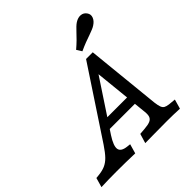

<svg xmlns="http://www.w3.org/2000/svg" viewBox="-274 -924 1080 1080"><g transform="rotate(-45 266.5 -383.5)"><path d="M189.5 -58.9 210.5 -56.5 194.4 0Q118.5 -2.4 51.6 -2.4Q-17.7 -2.4 -74.2 0L-58.1 -56.5L-41.9 -58.1Q-8.1 -61.3 14.5 -71Q37.1 -80.6 57.3 -101.2Q77.4 -121.8 103.2 -160.5L374.2 -571H427.4L472.6 -125.8Q475.8 -100.8 480.6 -87.5Q485.5 -74.2 495.2 -68.5Q504.8 -62.9 523.4 -60.5L566.1 -56.5L550 0Q494.4 -2.4 450 -2.4H448.4H444.4Q371 -2.4 336.3 -1.6Q305.6 -1.6 275 -0.8L291.9 -57.3L330.6 -60.5Q359.7 -62.9 374.6 -69.4Q389.5 -75.8 394.8 -89.1Q400 -102.4 397.6 -125.8L361.3 -479L383.1 -491.1L170.2 -168.5Q136.3 -116.1 140.7 -89.9Q145.2 -63.7 189.5 -58.9ZM206.5 -254.8H422.6L429.8 -198.4H169.4ZM442.7 -716.1Q454 -728.2 464.5 -738.3Q475 -748.4 483.9 -754Q506.5 -768.5 527.4 -766.5Q548.4 -764.5 560.5 -746.8Q572.6 -729.8 565.3 -710.1Q558.1 -690.3 535.5 -675.8Q527.4 -670.2 513.7 -664.5Q500 -658.9 483.9 -653.2Q464.5 -646.8 440.3 -637.5Q416.1 -628.2 390.3 -616.1L371 -646.8Q392.7 -665.3 410.9 -683.1Q429 -700.8 442.7 -716.1Z"/></g></svg>

Font: Playfair Micro SmCond SmLight
Style: Italic
Weight: 360
Width: 4
Italic angle: -15.6°
Designer: Claus Eggers Sørensen
Foundry: Claus Eggers Sørensen
Version: Version 2.203;Glyphs 3.3 (3326)